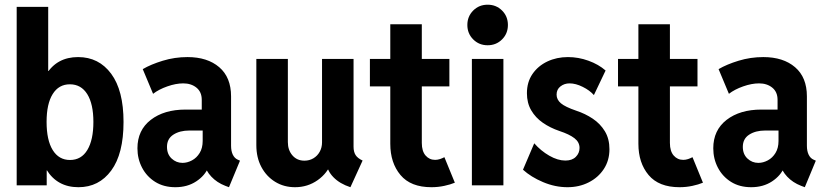

<svg xmlns="http://www.w3.org/2000/svg" viewBox="-20 -781 3484 809"><path d="M50.3 0V-752H183.1V-481.9H198.7L174.3 -396.5V-114.7L194.8 -63H176.8V0ZM310.5 7.8Q221.2 7.8 175.8 -66.2Q130.4 -140.1 130.4 -268.6Q130.4 -396 175.3 -468.3Q220.2 -540.5 309.1 -540.5Q396.5 -540.5 448.5 -470.2Q500.5 -399.9 500.5 -267.1Q500.5 -132.8 448.7 -62.5Q397 7.8 310.5 7.8ZM274.9 -106.9Q322.8 -106.9 348.1 -149.2Q373.5 -191.4 373.5 -267.1Q373.5 -342.8 347.7 -384.3Q321.8 -425.8 274.4 -425.8Q227.5 -425.8 201.9 -384.5Q176.3 -343.3 176.3 -267.6Q176.3 -190.4 202.1 -148.7Q228 -106.9 274.9 -106.9Z M718.8 7.8Q669.9 7.8 634 -14.6Q598.1 -37.1 578.6 -74.5Q559.1 -111.8 559.1 -156.2Q559.1 -232.4 615.2 -275.9Q671.4 -319.3 761.7 -319.3H849.6V-231H777.3Q737.3 -231 710.4 -213.6Q683.6 -196.3 683.6 -162.1Q683.6 -131.3 703.1 -113Q722.7 -94.7 749 -94.7Q769 -94.7 788.8 -105.2Q808.6 -115.7 821.3 -136.5Q834 -157.2 834 -187V-252.4L830.1 -275.9V-360.4Q830.1 -393.6 807.9 -411.6Q785.6 -429.7 752 -429.7Q721.2 -429.7 685.1 -417Q648.9 -404.3 625 -385.7L581.5 -489.7Q615.7 -509.8 665.8 -525.1Q715.8 -540.5 770 -540.5Q854 -540.5 903.8 -497.8Q953.6 -455.1 953.6 -375V-167Q953.6 -144.5 960.9 -129.4Q968.3 -114.3 981.4 -108.4L991.2 -104L944.8 7.8L929.2 2Q894 -11.7 870.6 -36.6Q847.2 -61.5 843.8 -86.4L873.5 -62.5H817.9L858.4 -77.1Q843.8 -41 806.6 -16.6Q769.5 7.8 718.8 7.8Z M1223.1 7.8Q1176.3 7.8 1139.4 -14.9Q1102.5 -37.6 1081.3 -77.4Q1060.1 -117.2 1060.1 -169.4V-532.7H1192.9V-182.1Q1192.9 -148.4 1212.2 -126.2Q1231.4 -104 1262.7 -104Q1283.7 -104 1300.5 -114Q1317.4 -124 1327.1 -141.6Q1336.9 -159.2 1336.9 -181.2V-532.7H1469.7V-163.1Q1469.7 -141.1 1478.3 -127.7Q1486.8 -114.3 1507.8 -104.5L1456.5 7.8Q1411.6 -6.8 1384.8 -34.4Q1357.9 -62 1356.4 -95.2L1382.3 -66.4H1334L1377.4 -99.1Q1360.8 -51.8 1318.6 -22Q1276.4 7.8 1223.1 7.8Z M1797.9 7.8Q1710.4 7.8 1667.5 -43.5Q1624.5 -94.7 1624.5 -175.3V-678.7H1757.3V-178.7Q1757.3 -144 1773.2 -125.7Q1789.1 -107.4 1813.5 -107.4Q1823.7 -107.4 1834 -110.8Q1844.2 -114.3 1852.5 -118.7L1896.5 -11.2Q1877.9 -3.4 1851.8 2.2Q1825.7 7.8 1797.9 7.8ZM1538.6 -417V-532.7H1873.5V-417Z M1968.3 0V-532.7H2101.1V0ZM2034.7 -590.3Q1998.5 -590.3 1973.9 -615Q1949.2 -639.6 1949.2 -675.8Q1949.2 -711.9 1973.9 -736.6Q1998.5 -761.2 2034.7 -761.2Q2070.8 -761.2 2095.5 -736.6Q2120.1 -711.9 2120.1 -675.8Q2120.1 -639.6 2095.5 -615Q2070.8 -590.3 2034.7 -590.3Z M2371.1 7.8Q2318.8 7.8 2268.1 -13.7Q2217.3 -35.2 2183.6 -65.9L2231 -177.2Q2258.8 -145.5 2294.4 -125Q2330.1 -104.5 2362.3 -104.5Q2390.6 -104.5 2406.2 -120.1Q2421.9 -135.7 2421.9 -157.7Q2421.9 -182.1 2400.4 -198.7Q2378.9 -215.3 2337.4 -229Q2298.3 -242.2 2267.3 -263.7Q2236.3 -285.2 2218.3 -316.2Q2200.2 -347.2 2200.2 -388.2Q2200.2 -435.1 2223.6 -469.2Q2247.1 -503.4 2286.4 -522Q2325.7 -540.5 2373 -540.5Q2417.5 -540.5 2459.7 -525.1Q2502 -509.8 2531.7 -483.9L2482.4 -380.4Q2464.8 -400.4 2435.3 -415Q2405.8 -429.7 2379.9 -429.7Q2357.9 -429.7 2341.6 -417Q2325.2 -404.3 2325.2 -382.3Q2325.2 -361.3 2343.3 -345.9Q2361.3 -330.6 2408.2 -314.5Q2445.8 -302.2 2477.5 -281Q2509.3 -259.8 2528.6 -228Q2547.9 -196.3 2547.9 -152.3Q2547.9 -105 2524.2 -68.8Q2500.5 -32.7 2460.4 -12.5Q2420.4 7.8 2371.1 7.8Z M2843.3 7.8Q2755.9 7.8 2712.9 -43.5Q2669.9 -94.7 2669.9 -175.3V-678.7H2802.7V-178.7Q2802.7 -144 2818.6 -125.7Q2834.5 -107.4 2858.9 -107.4Q2869.1 -107.4 2879.4 -110.8Q2889.6 -114.3 2897.9 -118.7L2941.9 -11.2Q2923.3 -3.4 2897.2 2.2Q2871.1 7.8 2843.3 7.8ZM2584 -417V-532.7H2918.9V-417Z M3145 7.8Q3096.2 7.8 3060.3 -14.6Q3024.4 -37.1 3004.9 -74.5Q2985.4 -111.8 2985.4 -156.2Q2985.4 -232.4 3041.5 -275.9Q3097.7 -319.3 3188 -319.3H3275.9V-231H3203.6Q3163.6 -231 3136.7 -213.6Q3109.9 -196.3 3109.9 -162.1Q3109.9 -131.3 3129.4 -113Q3148.9 -94.7 3175.3 -94.7Q3195.3 -94.7 3215.1 -105.2Q3234.9 -115.7 3247.6 -136.5Q3260.3 -157.2 3260.3 -187V-252.4L3256.3 -275.9V-360.4Q3256.3 -393.6 3234.1 -411.6Q3211.9 -429.7 3178.2 -429.7Q3147.5 -429.7 3111.3 -417Q3075.2 -404.3 3051.3 -385.7L3007.8 -489.7Q3042 -509.8 3092 -525.1Q3142.1 -540.5 3196.3 -540.5Q3280.3 -540.5 3330.1 -497.8Q3379.9 -455.1 3379.9 -375V-167Q3379.9 -144.5 3387.2 -129.4Q3394.5 -114.3 3407.7 -108.4L3417.5 -104L3371.1 7.8L3355.5 2Q3320.3 -11.7 3296.9 -36.6Q3273.4 -61.5 3270 -86.4L3299.8 -62.5H3244.1L3284.7 -77.1Q3270 -41 3232.9 -16.6Q3195.8 7.8 3145 7.8Z"/></svg>

Font: Reddit Sans Condensed
Style: Bold
Weight: 700
Designer: Stephen Hutchings
Foundry: Reddit
Version: Version 1.014